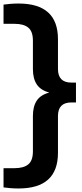

<svg xmlns="http://www.w3.org/2000/svg" viewBox="-35 -838 463 1088"><path d="M70.5 230Q46 230 24.2 228.2Q2.5 226.5 -15 224V115H47.5Q99 115 125.2 93.5Q151.5 72 151.5 19.5V-181Q151.5 -235 173.5 -268Q195.5 -301 244.5 -313.5Q195.5 -326.5 173.5 -359.5Q151.5 -392.5 151.5 -446.5V-607.5Q151.5 -660 125.2 -681.5Q99 -703 47.5 -703H-15V-812Q2.5 -814.5 24.2 -816.2Q46 -818 70.5 -818Q293.5 -818 293.5 -616V-447Q293.5 -370 369.5 -370H395.5V-257.5H369.5Q293.5 -257.5 293.5 -180.5V28Q293.5 230 70.5 230Z"/></svg>

Font: Encode Sans Exp SmBold
Style: Regular
Weight: 600
Width: 7
Designer: Multiple Designers
Foundry: Impallari Type
Version: Version 3.002; ttfautohint (v1.8.3) -l 8 -r 50 -G 200 -x 14 